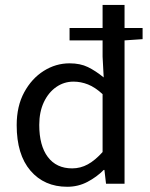

<svg xmlns="http://www.w3.org/2000/svg" viewBox="-20 -731 597 764"><path d="M247.6 12.2Q156.2 12.2 101.3 -51.8Q46.4 -115.7 46.4 -232.9Q46.4 -308.6 76.2 -363.5Q106 -418.5 153.8 -448.7Q201.7 -479 256.8 -479Q299.3 -479 329.8 -464.1Q360.4 -449.2 392.6 -422.9L388.2 -505.9V-570.3H256.8V-619.6H388.2V-711.4H475.6V-619.6H547.4V-575.2L475.6 -570.3V0H401.9L395.5 -54.7H392.6Q365.2 -26.9 328.1 -7.3Q291 12.2 247.6 12.2ZM267.1 -61Q300.3 -61 329.6 -77.1Q358.9 -93.3 388.2 -126V-356.4Q358.4 -383.8 330.1 -395Q301.8 -406.2 272.5 -406.2Q234.9 -406.2 203.9 -384.8Q172.9 -363.3 154.5 -324.5Q136.2 -285.6 136.2 -233.9Q136.2 -151.4 170.4 -106.2Q204.6 -61 267.1 -61Z"/></svg>

Font: Varta Medium
Style: Regular
Weight: 500
Designer: Joana Correia, Viktoriya Grabowska, Eben Sorkin
Foundry: Sorkin Type Co.
Version: Version 1.004